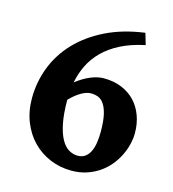

<svg xmlns="http://www.w3.org/2000/svg" viewBox="-97 -691 711 787"><g transform="rotate(15 259.0 -297.5)"><path d="M273.4 -312.5Q253.9 -312.5 231 -298.8Q208 -285.2 185.5 -261.7Q185.5 -204.1 193.4 -164.1Q201.2 -124 214.8 -98.9Q228.5 -73.7 246.8 -62.5Q265.1 -51.3 285.6 -51.3Q305.2 -51.3 318.1 -61.3Q331.1 -71.3 338.6 -87.9Q346.2 -104.5 349.1 -126Q352.1 -147.5 352.1 -169.9Q352.1 -215.8 345.5 -243.7Q338.9 -271.5 327.9 -286.9Q316.9 -302.2 302.7 -307.4Q288.6 -312.5 273.4 -312.5ZM488.8 -201.2Q488.8 -178.2 482.7 -153.3Q476.6 -128.4 464.8 -104.5Q453.1 -80.6 435.3 -59.1Q417.5 -37.6 393.8 -21.2Q370.1 -4.9 340.8 4.9Q311.5 14.6 276.4 14.6Q228 14.6 185.5 -3.2Q143.1 -21 111.6 -53.2Q80.1 -85.4 62 -130.6Q43.9 -175.8 43.9 -231Q43.9 -299.8 68.4 -363Q92.8 -426.3 140.9 -476.8Q189 -527.3 259.8 -562.3Q330.6 -597.2 423.8 -609.9L438 -561.5Q378.4 -548.8 335.4 -526.9Q292.5 -504.9 263.2 -475.6Q233.9 -446.3 216.8 -411.1Q199.7 -376 192.4 -337.4Q222.2 -360.8 252.2 -373.3Q282.2 -385.7 308.1 -385.7Q350.6 -385.7 384 -371.8Q417.5 -357.9 440.7 -333.5Q463.9 -309.1 476.3 -275.1Q488.8 -241.2 488.8 -201.2Z"/></g></svg>

Font: Gentium Book Basic
Style: Bold
Weight: 700
Designer: J. Victor Gaultney and Annie Olsen
Foundry: SIL International
Version: Version 1.102; 2013; Maintenance release